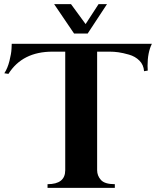

<svg xmlns="http://www.w3.org/2000/svg" viewBox="-20 -913 758 933"><path d="M538 -18V0H211V-18Q297 -18 297 -86V-662H235Q89 -662 21 -554L1 -557Q17 -581 26 -617Q35 -653 36 -676L37 -700H718Q697 -658 697 -593L698 -570L680 -567Q678 -598 657.5 -618.5Q637 -639 607 -647.5Q577 -656 555.5 -659Q534 -662 513 -662H452V-86Q452 -59 470.5 -38.5Q489 -18 538 -18ZM340 -750 243 -893H325L396 -796L459 -893H500L406 -750Z"/></svg>

Font: Uncial Antiqua
Style: Regular
Weight: 400
Designer: Astigmatic (AOETI)
Foundry: Astigmatic (AOETI)
Version: Version 1.000